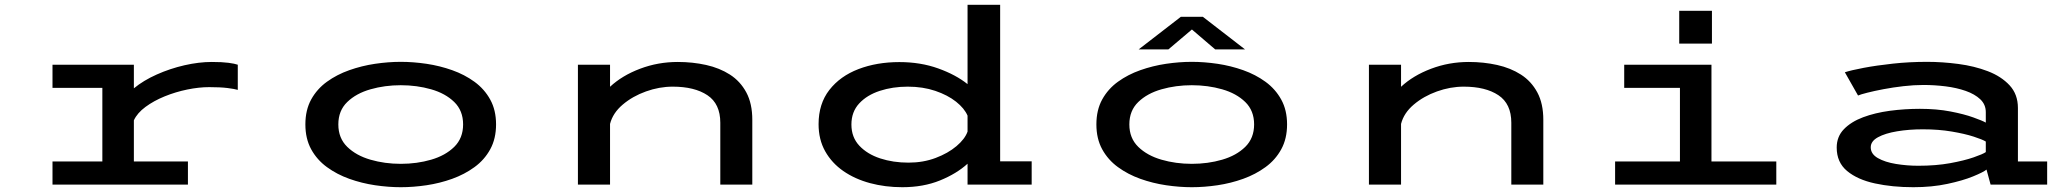

<svg xmlns="http://www.w3.org/2000/svg" viewBox="-20 -770 8640 801"><path d="M199 0V-96.5H407V-403.5H199V-500H538.5V-401.5Q578.5 -434.5 634 -459.2Q689.5 -484 749.8 -497.8Q810 -511.5 863.5 -511.5Q907 -511.5 933.2 -508Q959.5 -504.5 972 -500V-395Q959 -399 929 -402.8Q899 -406.5 852.5 -406.5Q810 -406.5 761.2 -396.5Q712.5 -386.5 667 -368Q621.5 -349.5 587 -324Q552.5 -298.5 538.5 -268V-96.5H764V0Z M1652 11Q1600.5 11 1544.8 2.8Q1489 -5.5 1437.2 -24Q1385.5 -42.5 1344 -72.8Q1302.5 -103 1278.2 -147.2Q1254 -191.5 1254 -251Q1254 -311 1278.2 -355Q1302.5 -399 1344 -429Q1385.5 -459 1437.2 -477.2Q1489 -495.5 1544.5 -503.8Q1600 -512 1652 -512Q1704 -512 1759.5 -503.8Q1815 -495.5 1866.5 -477.2Q1918 -459 1959.5 -428.8Q2001 -398.5 2025.2 -354.5Q2049.5 -310.5 2049.5 -251Q2049.5 -191.5 2025.2 -147.2Q2001 -103 1959.5 -72.8Q1918 -42.5 1866.5 -24Q1815 -5.5 1759.5 2.8Q1704 11 1652 11ZM1652 -86.5Q1719.5 -86.5 1778.8 -103.8Q1838 -121 1875 -157.2Q1912 -193.5 1912 -251Q1912 -308.5 1875 -344.5Q1838 -380.5 1778.5 -397.5Q1719 -414.5 1652 -414.5Q1585.5 -414.5 1525.8 -397.5Q1466 -380.5 1428.8 -344.5Q1391.5 -308.5 1391.5 -251Q1391.5 -193.5 1428.8 -157.2Q1466 -121 1525.5 -103.8Q1585 -86.5 1652 -86.5Z M2391 0V-500H2525V-408Q2575.5 -455 2650.2 -483.2Q2725 -511.5 2807.5 -511.5Q2869.5 -511.5 2925.8 -499Q2982 -486.5 3025.2 -458.8Q3068.5 -431 3093.5 -384.5Q3118.5 -338 3118.5 -270V0H2985V-258Q2985 -337 2931.2 -372.8Q2877.5 -408.5 2786.5 -408.5Q2730.5 -408.5 2674.8 -388.5Q2619 -368.5 2577.8 -333.5Q2536.5 -298.5 2525 -253V0Z M3744.5 11Q3673 11 3609.8 -6Q3546.5 -23 3498.2 -56.5Q3450 -90 3422.5 -139Q3395 -188 3395 -252Q3395 -337 3440 -394.8Q3485 -452.5 3561.5 -481.8Q3638 -511 3732 -511Q3820.5 -511 3894.2 -484.5Q3968 -458 4016.5 -419V-750H4152.5V-97H4284V0H4016.5V-87Q3971 -45.5 3901.5 -17.2Q3832 11 3744.5 11ZM3532 -250.5Q3532 -197.5 3565 -162.2Q3598 -127 3652 -109.2Q3706 -91.5 3770 -91.5Q3831.5 -91.5 3883.2 -111Q3935 -130.5 3970.2 -160.2Q4005.5 -190 4016.5 -221V-287.5Q4003.5 -318 3968.5 -345.8Q3933.5 -373.5 3881.8 -391Q3830 -408.5 3767 -408.5Q3704 -408.5 3650.5 -391Q3597 -373.5 3564.5 -338.5Q3532 -303.5 3532 -250.5Z M4952 11Q4900.5 11 4844.8 2.8Q4789 -5.5 4737.2 -24Q4685.5 -42.5 4644 -72.8Q4602.5 -103 4578.2 -147.2Q4554 -191.5 4554 -251Q4554 -311 4578.2 -355Q4602.5 -399 4644 -429Q4685.5 -459 4737.2 -477.2Q4789 -495.5 4844.5 -503.8Q4900 -512 4952 -512Q5004 -512 5059.5 -503.8Q5115 -495.5 5166.5 -477.2Q5218 -459 5259.5 -428.8Q5301 -398.5 5325.2 -354.5Q5349.5 -310.5 5349.5 -251Q5349.5 -191.5 5325.2 -147.2Q5301 -103 5259.5 -72.8Q5218 -42.5 5166.5 -24Q5115 -5.5 5059.5 2.8Q5004 11 4952 11ZM4952 -86.5Q5019.5 -86.5 5078.8 -103.8Q5138 -121 5175 -157.2Q5212 -193.5 5212 -251Q5212 -308.5 5175 -344.5Q5138 -380.5 5078.5 -397.5Q5019 -414.5 4952 -414.5Q4885.5 -414.5 4825.8 -397.5Q4766 -380.5 4728.8 -344.5Q4691.5 -308.5 4691.5 -251Q4691.5 -193.5 4728.8 -157.2Q4766 -121 4825.5 -103.8Q4885 -86.5 4952 -86.5ZM4730.5 -564 4906.5 -700H4998L5174 -564H5049.5L4952.5 -647L4854.5 -564Z M5691 0V-500H5825V-408Q5875.5 -455 5950.2 -483.2Q6025 -511.5 6107.5 -511.5Q6169.5 -511.5 6225.8 -499Q6282 -486.5 6325.2 -458.8Q6368.5 -431 6393.5 -384.5Q6418.5 -338 6418.5 -270V0H6285V-258Q6285 -337 6231.2 -372.8Q6177.5 -408.5 6086.5 -408.5Q6030.5 -408.5 5974.8 -388.5Q5919 -368.5 5877.8 -333.5Q5836.5 -298.5 5825 -253V0Z M6985.5 -725H7122V-588H6985.5ZM6718 0V-96.5H6988.5V-403.5H6756V-500H7120V-96.5H7390.5V0Z M7962 11Q7874.5 11 7802 -4.8Q7729.5 -20.5 7686 -56.5Q7642.5 -92.5 7642.5 -154.5Q7642.5 -200 7672.5 -231Q7702.5 -262 7752.5 -280.8Q7802.5 -299.5 7864.2 -307.8Q7926 -316 7989.5 -316Q8059.5 -316 8116.8 -305Q8174 -294 8212.2 -280.2Q8250.5 -266.5 8264.5 -258.5V-302Q8264.5 -334 8241.5 -355.8Q8218.5 -377.5 8180.5 -390.8Q8142.5 -404 8096.5 -409.8Q8050.5 -415.5 8004.5 -415.5Q7964.5 -415.5 7921 -410.5Q7877.5 -405.5 7838 -398Q7798.5 -390.5 7770 -383.2Q7741.5 -376 7731.5 -371.5L7676.5 -468.5Q7702.5 -477 7755.2 -487Q7808 -497 7876.8 -504.5Q7945.5 -512 8019.5 -512Q8083.5 -512 8150 -503.2Q8216.5 -494.5 8272.8 -473Q8329 -451.5 8363.8 -414Q8398.5 -376.5 8398.5 -319.5V-96.5H8520.5V0H8284.5L8267.5 -62.5Q8254 -51.5 8211.2 -34Q8168.5 -16.5 8104.2 -2.8Q8040 11 7962 11ZM7983 -78.5Q8056.5 -78.5 8115.5 -89.2Q8174.5 -100 8213.5 -113.5Q8252.5 -127 8264.5 -135.5V-179.5Q8251 -188 8214 -200Q8177 -212 8122.5 -221.2Q8068 -230.5 8001.5 -230.5Q7944 -230.5 7894.5 -222.2Q7845 -214 7814.8 -197.5Q7784.5 -181 7784.5 -155.5Q7784.5 -127.5 7814.2 -110.5Q7844 -93.5 7889.8 -86Q7935.5 -78.5 7983 -78.5Z"/></svg>

Font: Trispace Expanded Medium
Style: Regular
Weight: 500
Width: 7
Designer: Tyler Finck
Foundry: Etcetera Type Company
Version: Version 1.210; ttfautohint (v1.8.3)